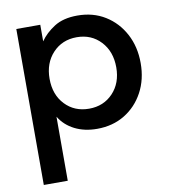

<svg xmlns="http://www.w3.org/2000/svg" viewBox="-82 -578 766 868"><g transform="rotate(-10 301.0 -144.0)"><path d="M49 220V-496H159V-420Q183 -455 224.5 -481.5Q266 -508 331 -508Q403 -508 458 -474Q513 -440 544.5 -381Q576 -322 576 -247Q576 -172 544.5 -113.5Q513 -55 458 -21.5Q403 12 331 12Q273 12 228.5 -10.5Q184 -33 159 -74V220ZM311 -84Q378 -84 421 -129.5Q464 -175 464 -247Q464 -320 421 -366Q378 -412 311 -412Q244 -412 201 -366Q158 -320 158 -248Q158 -175 201 -129.5Q244 -84 311 -84Z"/></g></svg>

Font: HostGroteskMedium
Style: Regular
Weight: 500
Designer: Doukan Karapınar based on Poppins by Indian Type Foundry, Jonny Pinhorn
Foundry: Element Type
Version: Version 1.001; ttfautohint (v1.8.4.7-5d5b)